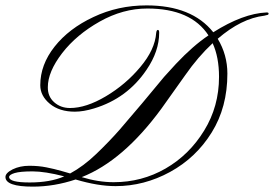

<svg xmlns="http://www.w3.org/2000/svg" viewBox="-37 -696 1025 719"><path d="M85 -54.2Q38.1 -54.2 17.6 -47.9Q-2.9 -41.5 -2.9 -33.2Q-2.9 -12.7 74.2 -12.7Q151.4 -12.7 203.6 -35.6Q131.3 -54.2 85 -54.2ZM388.7 -13.7Q494.1 -13.7 583 -64.9Q671.9 -116.2 727.5 -207Q783.2 -297.4 783.2 -408.2Q783.2 -481.9 759.3 -534.2Q704.6 -483.4 656.7 -414.6L567.4 -289.1Q424.3 -93.8 269 -32.7Q331.1 -13.7 388.7 -13.7ZM85.9 2.9Q-16.6 2.9 -16.6 -33.2Q-16.6 -48.3 10.7 -62Q38.1 -75.2 72.8 -75.2Q107.4 -75.2 136.7 -69.3Q166 -63.5 193.4 -55.7Q220.7 -47.9 222.2 -47.4Q223.6 -47.4 225.6 -46.4Q275.4 -73.2 324.2 -120.1Q373 -167 411.1 -210.4L495.6 -309.6L577.6 -408.2L621.6 -456.5Q685.5 -524.4 743.7 -563.5Q678.2 -664.1 514.6 -664.1Q423.3 -664.1 336.4 -615.2Q249.5 -566.4 195.8 -497.1Q142.1 -427.2 142.1 -369.6Q141.6 -334.5 166 -313Q190.4 -291.5 225.1 -291.5Q285.6 -291.5 359.4 -335.4Q433.6 -379.4 488.3 -444.8Q543.5 -510.3 547.9 -572.8Q549.3 -584 554.2 -584Q559.1 -584 559.1 -573.7Q559.1 -503.9 511.7 -434.6Q439.5 -327.6 315.4 -290Q275.4 -277.8 243.2 -277.8Q185.5 -277.8 149.9 -307.1Q113.8 -336.9 113.8 -377Q113.8 -453.6 167.5 -521.5Q221.2 -589.4 313 -632.3Q404.8 -675.8 511.7 -675.8Q681.6 -675.8 761.7 -575.2Q873 -645.5 961.4 -649.4Q968.8 -649.4 968.8 -645.5Q968.8 -641.6 966.3 -640.6Q963.9 -639.6 952.6 -637.2Q866.7 -627 778.3 -550.8Q814.5 -490.7 814.5 -420.4Q814.5 -294.4 755.9 -200.2Q697.3 -105.5 600.1 -52.2Q502.9 1 396 1Q329.6 1 246.1 -23.9Q166 2.9 85.9 2.9Z"/></svg>

Font: PinyonScript
Style: Regular
Weight: 400
Designer: Nicole Fally
Foundry: Nicole Fally
Version: Version 1.005